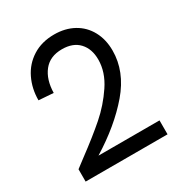

<svg xmlns="http://www.w3.org/2000/svg" viewBox="-166 -824 892 944"><g transform="rotate(-30 280.0 -352.0)"><path d="M99.5 -109Q188 -174.5 249.2 -228Q310.5 -281.5 356.2 -349.8Q402 -418 402 -489Q402 -549.5 368.2 -585.8Q334.5 -622 272 -622Q203.5 -622 167.5 -576.5Q131.5 -531 130 -456L47 -462Q47 -528 73.8 -583.2Q100.5 -638.5 152.2 -671.2Q204 -704 275 -704Q337 -704 384.8 -677.8Q432.5 -651.5 458.8 -603.2Q485 -555 485 -492Q485 -374 396.5 -270.2Q308 -166.5 166.5 -79H513V0H48V-70Z"/></g></svg>

Font: HK Grotesk
Style: Regular
Weight: 400
Designer: Alfredo Marco Pradil
Foundry: Hanken Design Co.
Version: Version 3.001